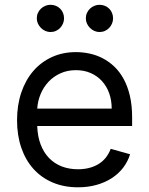

<svg xmlns="http://www.w3.org/2000/svg" viewBox="-20 -770 622 801"><path d="M305.4 11.4Q246.4 11.4 199.2 -8.9Q152 -29.1 119.1 -65.9Q86.3 -102.6 68.7 -154.1Q51.1 -205.6 51.1 -268.5Q51.1 -331.3 68.7 -383.5Q86.3 -435.7 118.6 -473.4Q150.9 -511 196.2 -531.8Q241.5 -552.6 296.9 -552.6Q325.3 -552.6 353.7 -546.5Q382.1 -540.5 408.2 -527Q434.3 -513.5 456.7 -492.4Q479 -471.2 495.7 -440.9Q512.4 -410.5 521.8 -370.6Q531.2 -330.6 531.2 -279.8V-244.3H135.3Q136.7 -200.6 149.7 -166.9Q162.6 -133.2 185 -110.3Q207.4 -87.4 237.9 -75.6Q268.5 -63.9 305.4 -63.9Q354.8 -63.9 390.3 -85.2Q425.8 -106.5 441.8 -149.1L522.7 -126.4Q513.1 -95.5 493.6 -70.1Q474.1 -44.7 446 -26.6Q418 -8.5 382.5 1.4Q346.9 11.4 305.4 11.4ZM446 -316.8Q446 -351.6 435.5 -380.9Q425.1 -410.2 405.5 -431.6Q386 -453.1 358.5 -465.2Q331 -477.3 296.9 -477.3Q261 -477.3 232.1 -464.1Q203.1 -451 182.4 -428.8Q161.6 -406.6 149.5 -377.7Q137.4 -348.7 135.3 -316.8ZM190.3 -636.4Q179.3 -636.4 169 -641Q158.7 -645.6 150.7 -653.6Q142.8 -661.6 138.1 -671.9Q133.5 -682.2 133.5 -693.2Q133.5 -705.6 138.1 -715.9Q142.8 -726.2 150.7 -733.8Q158.7 -741.5 169 -745.7Q179.3 -750 190.3 -750Q202.8 -750 213.1 -745.7Q223.4 -741.5 231 -733.8Q238.6 -726.2 242.9 -715.9Q247.2 -705.6 247.2 -693.2Q247.2 -682.2 242.9 -671.9Q238.6 -661.6 231 -653.6Q223.4 -645.6 213.1 -641Q202.8 -636.4 190.3 -636.4ZM394.9 -636.4Q383.9 -636.4 373.6 -641Q363.3 -645.6 355.3 -653.6Q347.3 -661.6 342.7 -671.9Q338.1 -682.2 338.1 -693.2Q338.1 -705.6 342.7 -715.9Q347.3 -726.2 355.3 -733.8Q363.3 -741.5 373.6 -745.7Q383.9 -750 394.9 -750Q407.3 -750 417.6 -745.7Q427.9 -741.5 435.5 -733.8Q443.2 -726.2 447.4 -715.9Q451.7 -705.6 451.7 -693.2Q451.7 -682.2 447.4 -671.9Q443.2 -661.6 435.5 -653.6Q427.9 -645.6 417.6 -641Q407.3 -636.4 394.9 -636.4Z"/></svg>

Font: Interop
Style: Regular
Weight: 400
Designer: Rasmus Andersson, Google, Jang Haemin
Foundry: jhaemin
Version: Version 1.008